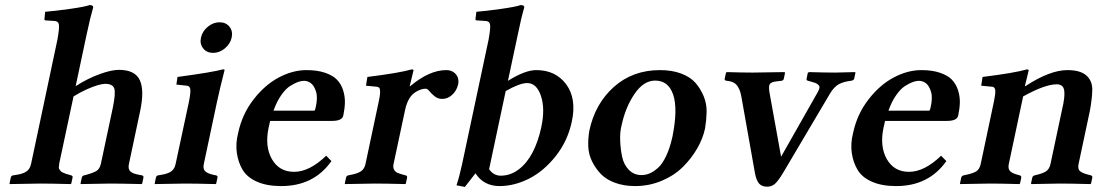

<svg xmlns="http://www.w3.org/2000/svg" viewBox="-20 -718 4305 751"><path d="M484.4 -77.1Q480 -57.1 489.5 -47.9Q499 -38.6 524.4 -34.2L534.7 -32.2Q542.5 -30.8 541 -22.9L536.1 0L533.7 2Q450.2 0 411.1 0L296.4 2L294.9 0L299.8 -22.9Q301.3 -30.8 309.6 -32.2L317.4 -34.2Q345.7 -42 357.9 -49.8Q370.1 -57.6 374.5 -77.1L420.9 -294.9Q433.1 -353.5 427 -371.8Q420.9 -390.1 391.1 -390.1Q381.3 -390.1 363 -385Q344.7 -379.9 318.6 -368.2Q292.5 -356.4 267.6 -340.8L211.4 -77.1Q211.4 -69.8 210.2 -64.9Q209 -60.1 212.4 -55.4Q215.8 -50.8 217.8 -48.3Q219.7 -45.9 226.1 -43Q232.4 -40 237.3 -38.3Q242.2 -36.6 251.5 -34.2L257.8 -32.2Q265.6 -30.8 263.7 -22.9L258.8 0L256.3 2Q176.8 0 138.2 0L18.6 2L17.1 0L22 -22.9Q23.4 -30.8 31.7 -32.2L44.4 -34.2Q57.1 -36.1 66.2 -39.1Q75.2 -42 82.8 -46.9Q90.3 -51.8 94.7 -59.1Q99.1 -66.4 101.6 -77.1L204.6 -563Q213.4 -611.8 210 -624Q207 -636.2 190.4 -636.2L158.7 -638.2Q153.3 -638.7 153.8 -643.1L156.7 -671.9Q193.8 -674.8 252.9 -683.1Q312 -691.4 330.6 -698.2Q337.9 -698.2 341.6 -695.6Q345.2 -692.9 344.2 -688Q332.5 -647.9 318.8 -583L275.9 -380.9Q321.8 -410.6 368.7 -427.7Q415.5 -444.8 444.8 -444.8Q507.8 -444.8 526.6 -405Q545.4 -365.2 528.3 -284.2Z M829.1 -321.3 777.3 -77.1Q772.9 -57.6 782.5 -48.3Q792 -39.1 814.9 -34.2L824.7 -32.2Q832.5 -30.3 830.6 -22.9L825.7 0L823.2 2Q742.7 0 703.6 0L586.4 2L585 0L589.8 -22.9Q591.3 -30.8 598.6 -32.2L610.8 -34.2Q636.2 -38.1 649.7 -47.6Q663.1 -57.1 667 -77.1L719.2 -320.8Q726.6 -358.4 724.1 -370.4Q721.7 -382.3 710.4 -382.8L669.9 -387.2L674.3 -417Q812.5 -435.5 852.1 -446.8Q858.9 -446.8 858.4 -443.8Q839.8 -371.1 829.1 -321.3ZM774.7 -528.8Q760.7 -546.4 766.1 -571Q771.5 -595.7 792.7 -613.3Q814 -630.9 838.9 -630.9Q863.8 -630.9 877.7 -613.3Q891.6 -595.7 886.2 -571Q880.9 -546.4 859.6 -528.8Q838.4 -511.2 813.5 -511.2Q788.6 -511.2 774.7 -528.8Z M1049.8 -285.2H1210Q1212.4 -287.1 1214.4 -295.9Q1223.6 -335.4 1216.3 -359.1Q1209 -382.8 1196.5 -392.3Q1184.1 -401.9 1168.9 -401.9Q1158.7 -401.9 1146 -397.5Q1133.3 -393.1 1115.5 -382.1Q1097.7 -371.1 1080.1 -345.9Q1062.5 -320.8 1049.8 -285.2ZM1255.9 -108.9 1276.4 -87.9Q1207 10.3 1079.1 9.8Q1023.9 9.8 985.6 -7.1Q947.3 -23.9 929.7 -52.7Q912.1 -81.5 906.5 -119.1Q900.9 -156.7 911.6 -198.2Q927.2 -271.5 971.7 -328.9Q1016.1 -386.2 1070.6 -415Q1125 -443.8 1178.7 -443.8Q1221.2 -443.8 1251.7 -433.3Q1282.2 -422.9 1298.3 -406Q1314.5 -389.2 1322 -365.2Q1329.6 -341.3 1329.1 -317.4Q1328.6 -293.5 1322.8 -266.1Q1318.4 -245.1 1279.3 -245.1H1036.6Q1033.7 -231.4 1030.8 -219.2Q1015.1 -145.5 1043.5 -95.7Q1071.8 -45.9 1130.4 -45.9Q1190.4 -45.9 1255.9 -108.9Z M1584.5 -380.9Q1659.2 -443.8 1725.6 -443.8Q1742.7 -443.8 1754.6 -435.3Q1766.6 -426.8 1770.8 -414.1Q1774.9 -401.4 1772 -388.2Q1766.6 -363.8 1749 -347.4Q1731.4 -331.1 1710 -331.1Q1692.9 -331.1 1680.4 -341.1Q1668 -351.1 1659.9 -361.1Q1651.9 -371.1 1645 -371.1Q1627 -371.1 1605.5 -357.9Q1575.7 -339.8 1564.5 -288.1L1519.5 -77.1Q1516.6 -63.5 1521 -54.9Q1525.4 -46.4 1533.7 -42.5Q1542 -38.6 1558.6 -34.2L1566.4 -32.2Q1573.7 -30.3 1572.3 -22.9L1567.4 0L1564.9 2Q1485.4 0 1446.3 0L1330.1 2L1328.6 0L1333.5 -22.9Q1335 -30.3 1342.3 -32.2L1352.5 -34.2Q1378.9 -39.1 1392.3 -48.3Q1405.8 -57.6 1409.7 -77.1L1461.4 -320.8Q1466.8 -344.7 1466.8 -357.9Q1466.8 -371.1 1463.1 -374.8Q1459.5 -378.4 1452.1 -378.9L1411.6 -382.8L1417 -417Q1542.5 -432.6 1591.3 -446.8Q1596.2 -445.8 1597.7 -443.8L1582.5 -380.9Z M1893.1 -56.2Q1910.2 -31.2 1938 -30.8Q1976.6 -30.8 2008.8 -55.2Q2041 -79.6 2063 -121.6Q2085 -163.6 2097.2 -220.2Q2112.8 -292.5 2095.9 -342.8Q2079.1 -393.1 2042 -393.1Q2012.7 -393.1 1958 -361.8ZM1891.1 -563Q1899.9 -611.8 1896.5 -624Q1893.1 -636.2 1876.5 -636.2L1844.7 -638.2Q1839.4 -638.7 1839.8 -643.1L1843.3 -671.9Q1880.4 -674.8 1939.2 -683.1Q1998 -691.4 2016.6 -698.2Q2023.9 -698.2 2027.8 -695.6Q2031.7 -692.9 2030.3 -688Q2018.6 -647.9 2005.4 -583L1966.8 -401.9Q2033.7 -443.8 2077.6 -443.8Q2153.3 -443.8 2194.6 -388.2Q2235.8 -332.5 2216.8 -243.2Q2200.7 -166.5 2153.6 -107.2Q2106.4 -47.9 2048.8 -19Q1991.2 9.8 1934.1 9.8Q1872.1 9.8 1839.8 -40L1798.3 13.2L1765.6 6.8Q1776.4 -25.4 1787.1 -74.2Z M2542.5 -402.8Q2497.6 -402.8 2462.2 -351.1Q2426.8 -299.3 2411.6 -229Q2404.3 -201.2 2405.8 -167.2Q2407.2 -133.3 2413.8 -103.3Q2420.4 -73.2 2440.2 -53.2Q2460 -33.2 2489.3 -33.2Q2504.9 -33.2 2520 -39.3Q2535.2 -45.4 2552.7 -60.5Q2570.3 -75.7 2585.4 -107.4Q2600.6 -139.2 2610.4 -184.1Q2631.8 -291.5 2613.3 -347.2Q2594.7 -402.8 2542.5 -402.8ZM2285.2 -207Q2307.6 -312.5 2381.3 -378.2Q2455.1 -443.8 2561.5 -443.8Q2608.9 -443.8 2644.8 -430.2Q2680.7 -416.5 2700.4 -393.8Q2720.2 -371.1 2732.4 -341.6Q2744.6 -312 2743.9 -280Q2743.2 -248 2737.8 -215.8Q2729.5 -176.3 2707.3 -137.7Q2685.1 -99.1 2651.4 -65.4Q2617.7 -31.7 2568.6 -11Q2519.5 9.8 2463.9 9.8Q2421.4 9.8 2386.7 -2.7Q2352.1 -15.1 2331.1 -36.6Q2310.1 -58.1 2296.1 -86.2Q2282.2 -114.3 2281 -145Q2279.8 -175.8 2285.2 -207Z M3226.6 -352.1 3042.5 -41Q3023.9 -10.3 3011.2 1Q2998.5 12.2 2981 12.2Q2960.4 12.2 2949.7 0.7Q2939 -10.7 2933.1 -40L2880.9 -334Q2878.4 -348.6 2875.7 -357.7Q2873 -366.7 2866.9 -377.7Q2860.8 -388.7 2850.1 -394.5Q2839.4 -400.4 2823.2 -401.9Q2813.5 -402.8 2814.5 -409.2L2819.8 -434.1L2823.2 -436Q2883.8 -434.1 2923.8 -434.1L3047.4 -436L3050.8 -434.1L3045.9 -410.2Q3044.4 -402.8 3036.1 -401.9L3018.6 -399.9Q2996.1 -397.5 2991 -388.9Q2985.8 -380.4 2989.7 -356.9L3035.2 -105L3178.7 -357.9Q3184.6 -368.2 3185.3 -375Q3186 -381.8 3180.4 -386.7Q3174.8 -391.6 3167.2 -394.3Q3159.7 -397 3145 -400.9L3141.1 -401.9Q3133.3 -403.8 3134.8 -409.2L3139.6 -433.1L3144.5 -436Q3207 -434.1 3247.1 -434.1L3324.2 -436L3326.2 -434.1L3321.3 -411.1Q3319.8 -403.3 3308.1 -401.9Q3280.8 -398.9 3261.7 -388.9Q3242.7 -378.9 3226.6 -352.1Z M3455.1 -285.2H3615.2Q3617.7 -287.1 3619.6 -295.9Q3628.9 -335.4 3621.6 -359.1Q3614.3 -382.8 3601.8 -392.3Q3589.4 -401.9 3574.2 -401.9Q3564 -401.9 3551.3 -397.5Q3538.6 -393.1 3520.8 -382.1Q3502.9 -371.1 3485.4 -345.9Q3467.8 -320.8 3455.1 -285.2ZM3661.1 -108.9 3681.6 -87.9Q3612.3 10.3 3484.4 9.8Q3429.2 9.8 3390.9 -7.1Q3352.5 -23.9 3335 -52.7Q3317.4 -81.5 3311.8 -119.1Q3306.2 -156.7 3316.9 -198.2Q3332.5 -271.5 3377 -328.9Q3421.4 -386.2 3475.8 -415Q3530.3 -443.8 3584 -443.8Q3626.5 -443.8 3657 -433.3Q3687.5 -422.9 3703.6 -406Q3719.7 -389.2 3727.3 -365.2Q3734.9 -341.3 3734.4 -317.4Q3733.9 -293.5 3728 -266.1Q3723.6 -245.1 3684.6 -245.1H3441.9Q3439 -231.4 3436 -219.2Q3420.4 -145.5 3448.7 -95.7Q3477.1 -45.9 3535.6 -45.9Q3595.7 -45.9 3661.1 -108.9Z M3990.7 -380.9Q4086.4 -443.8 4155.3 -443.8Q4206.1 -443.8 4229.7 -422.4Q4253.4 -400.9 4252.4 -365.2Q4251.5 -329.6 4242.7 -283.2L4198.7 -76.2Q4194.8 -56.6 4204.3 -48.6Q4213.9 -40.5 4238.8 -34.2L4246.6 -32.2Q4253.9 -30.3 4252.4 -22.9L4247.6 0L4245.1 2Q4165.5 0 4126.5 0L4014.2 2L4012.7 0L4017.6 -22.9Q4019 -29.8 4027.3 -32.2L4031.7 -33.2Q4059.1 -39.6 4071.8 -48.1Q4084.5 -56.6 4088.9 -76.2L4134.3 -290Q4146.5 -340.8 4142.6 -364.5Q4138.7 -388.2 4113.3 -388.2Q4067.4 -388.2 3981.9 -340.8L3925.8 -76.2Q3921.9 -57.1 3931.4 -48.1Q3940.9 -39.1 3964.8 -33.2L3968.3 -32.2Q3975.6 -30.3 3974.6 -22.9L3969.7 0L3967.3 2Q3891.6 0 3852.5 0L3736.3 2L3734.9 0L3739.7 -22.9Q3741.2 -30.3 3749.5 -32.2L3758.8 -34.2Q3786.6 -40 3799.1 -48.1Q3811.5 -56.2 3815.9 -76.2L3867.7 -320.8Q3870.6 -335.4 3872.1 -345.9Q3873.5 -356.4 3873 -362.8Q3872.6 -369.1 3870.6 -372.6Q3868.7 -376 3865.7 -377.4Q3862.8 -378.9 3858.4 -378.9L3817.9 -382.8L3823.2 -417Q3948.7 -432.6 3997.6 -446.8Q4002.4 -445.8 4003.9 -443.8L3988.8 -380.9Z"/></svg>

Font: Linux Libertine Slanted
Style: Semibold Slanted
Weight: 600
Designer: Philipp H. Poll
Foundry: Philipp H. Poll
Version: Version 5.1.1